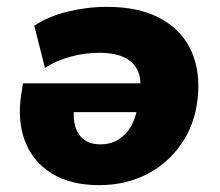

<svg xmlns="http://www.w3.org/2000/svg" viewBox="-20 -529 642 560"><path d="M269 11Q186 11 131 -23Q76 -57 53 -117Q30 -177 42 -254L47 -286H413L401 -202H178L197 -217Q192 -185 199.5 -160Q207 -135 225.5 -121.5Q244 -108 272 -108Q303 -108 325.5 -122Q348 -136 362 -160.5Q376 -185 381 -217L387 -254Q394 -293 383 -320Q372 -347 343.5 -361Q315 -375 269 -375Q227 -375 185 -363.5Q143 -352 111 -331L80 -454Q120 -481 177 -495Q234 -509 292 -509Q383 -509 443.5 -477.5Q504 -446 533 -390.5Q562 -335 558 -261Q554 -180 515 -118.5Q476 -57 412.5 -23Q349 11 269 11Z"/></svg>

Font: Nunito Sans 10pt Black
Style: Italic
Weight: 900
Italic angle: -9°
Designer: Vernon Adams
Foundry: Vernon Adams
Version: Version 3.101;gftools[0.9.27]